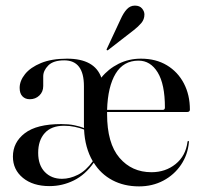

<svg xmlns="http://www.w3.org/2000/svg" viewBox="-20 -654 715 684"><path d="M656.5 -263.5Q656.5 -255 646.5 -255H361.5Q361.5 -251.5 361.5 -247.5Q361.5 -143.5 405.5 -92Q449.5 -40.5 519.5 -40.5Q569.5 -40.5 605.5 -69.5Q641.5 -98.5 648 -148.5Q648.5 -152 650.5 -152Q653.5 -152 653 -147.5Q649 -102.5 624.8 -66.8Q600.5 -31 561.8 -10.5Q523 10 475.5 10Q422 10 380.5 -12Q339 -34 314 -74.5Q284 -31.5 243 -11.2Q202 9 156.5 9Q97.5 9 61.8 -20.2Q26 -49.5 26 -96Q26 -147 68.5 -179.5Q111 -212 198 -212Q224.5 -212 244 -208Q263.5 -204 279.5 -198Q279 -202.5 279 -207V-347Q279 -439 209 -439Q170 -439 152 -420.8Q134 -402.5 134 -382V-347.5Q134 -327 120.2 -313.8Q106.5 -300.5 86 -300.5Q70 -300.5 60 -310.8Q50 -321 50 -341Q50 -366 69.2 -390Q88.5 -414 126.2 -429.5Q164 -445 219 -445Q317 -445 341 -377.5Q366 -408.5 402.5 -426.8Q439 -445 482 -445Q535.5 -445 574.5 -421.5Q613.5 -398 635 -357Q656.5 -316 656.5 -263.5ZM473.5 -438Q420 -438 392 -391.8Q364 -345.5 361.5 -262.5H559.5Q567.5 -262.5 567.5 -271Q567.5 -354 541.8 -396Q516 -438 473.5 -438ZM116 -109.5Q116 -66 139.5 -41.5Q163 -17 201 -17Q229 -17 257.8 -31.5Q286.5 -46 310.5 -79.5Q282.5 -127.5 279.5 -192.5Q263.5 -198.5 246 -202.2Q228.5 -206 208 -206Q163 -206 139.5 -180Q116 -154 116 -109.5ZM409.5 -585Q420 -608.5 432 -621.2Q444 -634 460.5 -634Q477.5 -634 486 -623.8Q494.5 -613.5 494.5 -602.5Q494.5 -585 483.5 -572Q472.5 -559 457 -547L365.5 -476Q362.5 -473.5 360 -476Q359 -477 361 -481Z"/></svg>

Font: Fraunces144ptRegular
Style: Regular
Weight: 400
Version: Version 1.000;[0bf87f6ff]